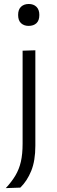

<svg xmlns="http://www.w3.org/2000/svg" viewBox="-20 -750 288 964"><path d="M9 194.5Q38.5 163 57.2 131.5Q76 100 84.8 61.8Q93.5 23.5 93.5 -28.5V-495.5L157.5 -497.5V-18.5Q157.5 57 136.8 108Q116 159 82 192ZM123.5 -620Q100.5 -620 85.8 -633.5Q71 -647 71 -675Q71 -702.5 85.8 -716.2Q100.5 -730 124.5 -730Q148.5 -730 163 -715.8Q177.5 -701.5 177.5 -675Q177.5 -647 163 -633.5Q148.5 -620 123.5 -620Z"/></svg>

Font: Heraclito Light
Style: Regular
Weight: 300
Designer: Kostas Bartsokas (font) & Cristiano Sobral (main changes)
Foundry: Kostas Bartsokas (font) & Cristiano Sobral (main changes)
Version: Version 1.00;July 8, 2020;FontCreator 13.0.0.2655 64-bit